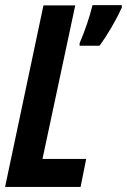

<svg xmlns="http://www.w3.org/2000/svg" viewBox="-22 -735 499 755"><path d="M-2 0 148.9 -713.9H273.9L145 -109.9H316.9L294.9 0ZM291 -555.2V-564.9Q323.7 -641.6 341.8 -714.8H457V-705.1Q440.4 -668.5 416.7 -627.9Q393.1 -587.4 369.6 -555.2Z"/></svg>

Font: Open Sans Condensed
Style: Bold Italic
Weight: 700
Width: 3
Italic angle: -12°
Designer: Monotype Design Team
Foundry: Monotype Imaging Inc.
Version: Version 3.003; ttfautohint (v1.8.4)